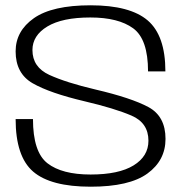

<svg xmlns="http://www.w3.org/2000/svg" viewBox="-20 -701 712 725"><path d="M322.5 4Q468.5 4 536.8 -45.8Q605 -95.5 605 -176.5Q605 -262 540.2 -296.8Q475.5 -331.5 340.5 -363Q230 -389 166.2 -418.2Q102.5 -447.5 102.5 -512Q102.5 -567 158.8 -601Q215 -635 321 -635Q427 -635 483 -594Q539 -553 539 -431.5H604.5Q604.5 -566.5 537.8 -623.8Q471 -681 322 -681Q177.5 -681 108.2 -632.5Q39 -584 39 -507Q39 -423.5 103.5 -386.5Q168 -349.5 299.5 -318.5Q412.5 -292 476.5 -264.5Q540.5 -237 540.5 -169.5Q540.5 -111 484.5 -76.5Q428.5 -42 322 -42Q214 -42 159.2 -84.5Q104.5 -127 104.5 -251.5H39Q39 -110 105.2 -53Q171.5 4 322.5 4Z"/></svg>

Font: Anybody SemiExpanded Light
Style: Regular
Weight: 300
Width: 6
Version: Version 1.113;gftools[0.9.25]